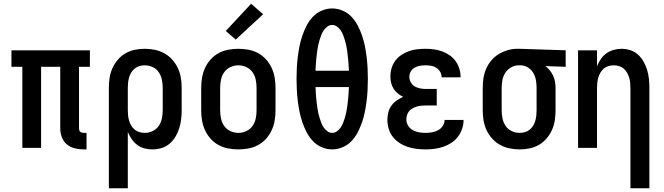

<svg xmlns="http://www.w3.org/2000/svg" viewBox="-20 -788 3540 1023"><path d="M425 8Q401 8 377.5 2Q354 -4 336 -19Q318 -34 309.5 -57Q301 -80 301 -103V-432H199V0H99V-432H41V-520H459V-432H401V-103Q401 -98 402.5 -93.5Q404 -89 407.5 -86Q411 -83 415.5 -81.5Q420 -80 425 -80H441V8Z M560 215V-320Q560 -347 564 -373.5Q568 -400 579 -424.5Q590 -449 607.5 -469.5Q625 -490 648 -503.5Q671 -517 697.5 -522.5Q724 -528 751 -528Q778 -528 805 -522.5Q832 -517 855.5 -504Q879 -491 897.5 -470.5Q916 -450 927.5 -425.5Q939 -401 943.5 -374Q948 -347 948 -320V-200Q948 -176 945 -151.5Q942 -127 934.5 -103.5Q927 -80 914.5 -59Q902 -38 883 -22Q864 -6 840 1Q816 8 792 8Q770 8 749 2.5Q728 -3 711 -16Q694 -29 681.5 -47Q669 -65 661 -85V215ZM751 -80Q773 -80 793 -89.5Q813 -99 825.5 -117Q838 -135 842.5 -156.5Q847 -178 847 -200V-320Q847 -342 842.5 -363.5Q838 -385 826 -403Q814 -421 793.5 -430.5Q773 -440 751 -440Q737 -440 723 -436Q709 -432 698 -423Q687 -414 679.5 -402Q672 -390 668 -376Q664 -362 662.5 -348Q661 -334 661 -320V-200Q661 -186 662.5 -172Q664 -158 668 -144.5Q672 -131 679.5 -118.5Q687 -106 698 -97Q709 -88 723 -84Q737 -80 751 -80Z M1250 8Q1223 8 1196 3Q1169 -2 1145 -15Q1121 -28 1102.5 -48.5Q1084 -69 1072.5 -94Q1061 -119 1056.5 -146Q1052 -173 1052 -200V-320Q1052 -347 1056.5 -374Q1061 -401 1072.5 -426Q1084 -451 1102.5 -471.5Q1121 -492 1145 -505Q1169 -518 1196 -523Q1223 -528 1250 -528Q1277 -528 1304 -523Q1331 -518 1355 -505Q1379 -492 1397.5 -471.5Q1416 -451 1427.5 -426Q1439 -401 1443.5 -374Q1448 -347 1448 -320V-200Q1448 -173 1443.5 -146Q1439 -119 1427.5 -94Q1416 -69 1397.5 -48.5Q1379 -28 1355 -15Q1331 -2 1304 3Q1277 8 1250 8ZM1250 -80Q1272 -80 1292.5 -89.5Q1313 -99 1325.5 -117Q1338 -135 1342.5 -156.5Q1347 -178 1347 -200V-320Q1347 -342 1342.5 -363.5Q1338 -385 1325.5 -403Q1313 -421 1292.5 -430.5Q1272 -440 1250 -440Q1228 -440 1207.5 -430.5Q1187 -421 1174.5 -403Q1162 -385 1157.5 -363.5Q1153 -342 1153 -320V-200Q1153 -178 1157.5 -156.5Q1162 -135 1174.5 -117Q1187 -99 1207.5 -89.5Q1228 -80 1250 -80ZM1236 -577 1183 -623 1318 -768 1382 -712Z M1750 8Q1721 8 1693.5 -4Q1666 -16 1646.5 -37Q1627 -58 1613.5 -84Q1600 -110 1590.5 -138Q1581 -166 1575.5 -194.5Q1570 -223 1566.5 -251.5Q1563 -280 1561.5 -309Q1560 -338 1560 -368Q1560 -397 1561.5 -426Q1563 -455 1566.5 -483.5Q1570 -512 1575.5 -540.5Q1581 -569 1590.5 -597Q1600 -625 1613.5 -651Q1627 -677 1646.5 -698Q1666 -719 1693.5 -731Q1721 -743 1750 -743Q1779 -743 1806.5 -731Q1834 -719 1853.5 -698Q1873 -677 1886.5 -651Q1900 -625 1909.5 -597Q1919 -569 1924.5 -540.5Q1930 -512 1933.5 -483.5Q1937 -455 1938.5 -426Q1940 -397 1940 -368Q1940 -338 1938.5 -309Q1937 -280 1933.5 -251.5Q1930 -223 1924.5 -194.5Q1919 -166 1909.5 -138Q1900 -110 1886.5 -84Q1873 -58 1853.5 -37Q1834 -16 1806.5 -4Q1779 8 1750 8ZM1839 -411Q1838 -425 1837.5 -439Q1837 -453 1835.5 -467Q1834 -481 1832.5 -494.5Q1831 -508 1829 -522Q1827 -536 1824 -549.5Q1821 -563 1817 -576Q1813 -589 1808 -602Q1803 -615 1795 -626.5Q1787 -638 1775.5 -646.5Q1764 -655 1750 -655Q1736 -655 1724.5 -646.5Q1713 -638 1705 -626.5Q1697 -615 1692 -602Q1687 -589 1683 -576Q1679 -563 1676 -549.5Q1673 -536 1671 -522Q1669 -508 1667.5 -494.5Q1666 -481 1664.5 -467Q1663 -453 1662.5 -439Q1662 -425 1661 -411ZM1750 -80Q1764 -80 1775.5 -88.5Q1787 -97 1795 -108.5Q1803 -120 1808 -133Q1813 -146 1817 -159Q1821 -172 1824 -185.5Q1827 -199 1829 -213Q1831 -227 1832.5 -240.5Q1834 -254 1835.5 -268Q1837 -282 1837.5 -296Q1838 -310 1839 -324H1661Q1662 -310 1662.5 -296Q1663 -282 1664.5 -268Q1666 -254 1667.5 -240.5Q1669 -227 1671 -213Q1673 -199 1676 -185.5Q1679 -172 1683 -159Q1687 -146 1692 -133Q1697 -120 1705 -108.5Q1713 -97 1724.5 -88.5Q1736 -80 1750 -80Z M2247 8Q2223 8 2199 5Q2175 2 2152 -5.5Q2129 -13 2108.5 -26.5Q2088 -40 2073 -59Q2058 -78 2051 -102Q2044 -126 2044 -150Q2044 -170 2049 -189.5Q2054 -209 2065.5 -225Q2077 -241 2093.5 -252.5Q2110 -264 2128 -272Q2113 -279 2099.5 -290Q2086 -301 2077 -315.5Q2068 -330 2064 -346.5Q2060 -363 2060 -380Q2060 -403 2066.5 -425Q2073 -447 2086.5 -465Q2100 -483 2119 -495.5Q2138 -508 2159 -515.5Q2180 -523 2202.5 -525.5Q2225 -528 2247 -528Q2270 -528 2292 -525Q2314 -522 2335 -514.5Q2356 -507 2375 -494Q2394 -481 2407 -463Q2420 -445 2427 -423Q2434 -401 2434 -379Q2434 -378 2434 -377.5Q2434 -377 2434 -376H2333Q2333 -376 2333 -376.5Q2333 -377 2333 -377Q2333 -392 2325 -405.5Q2317 -419 2304.5 -427Q2292 -435 2277 -437.5Q2262 -440 2247 -440Q2232 -440 2217 -437.5Q2202 -435 2189 -427.5Q2176 -420 2168.5 -407Q2161 -394 2161 -379Q2161 -363 2169 -349Q2177 -335 2190 -327.5Q2203 -320 2218.5 -317Q2234 -314 2250 -314H2307V-226H2250Q2238 -226 2226 -225Q2214 -224 2202 -220.5Q2190 -217 2179.5 -211.5Q2169 -206 2161 -197Q2153 -188 2149 -176Q2145 -164 2145 -152Q2145 -134 2154.5 -118.5Q2164 -103 2179.5 -94.5Q2195 -86 2212.5 -83Q2230 -80 2247 -80Q2265 -80 2282 -83Q2299 -86 2314 -94Q2329 -102 2339 -117Q2349 -132 2349 -149Q2349 -149 2349 -149Q2349 -149 2349 -149H2450Q2450 -149 2450 -149Q2450 -149 2450 -149Q2450 -125 2442 -101.5Q2434 -78 2419.5 -59Q2405 -40 2385 -27Q2365 -14 2342 -6Q2319 2 2295 5Q2271 8 2247 8Z M2749 8Q2722 8 2695 2.5Q2668 -3 2644.5 -16Q2621 -29 2602.5 -49.5Q2584 -70 2572.5 -94.5Q2561 -119 2556.5 -146Q2552 -173 2552 -200V-320Q2552 -346 2556 -372Q2560 -398 2570.5 -422Q2581 -446 2598 -466Q2615 -486 2637 -499.5Q2659 -513 2684.5 -520.5Q2710 -528 2736 -528Q2739 -528 2742.5 -528Q2746 -528 2750 -528L2994 -520V-432L2886 -436Q2899 -426 2909.5 -413Q2920 -400 2927 -385Q2934 -370 2937 -353.5Q2940 -337 2940 -320V-200Q2940 -173 2936 -146.5Q2932 -120 2921 -95.5Q2910 -71 2892.5 -50.5Q2875 -30 2852 -16.5Q2829 -3 2802.5 2.5Q2776 8 2749 8ZM2749 -80Q2763 -80 2777 -84Q2791 -88 2802 -97Q2813 -106 2820.5 -118Q2828 -130 2832 -144Q2836 -158 2837.5 -172Q2839 -186 2839 -200V-320Q2839 -340 2835.5 -360.5Q2832 -381 2822 -398.5Q2812 -416 2794.5 -427.5Q2777 -439 2757 -440H2750Q2748 -440 2746.5 -440Q2745 -440 2744 -440Q2722 -440 2703 -429Q2684 -418 2672.5 -400.5Q2661 -383 2657 -362Q2653 -341 2653 -320V-200Q2653 -178 2657.5 -156.5Q2662 -135 2674 -117Q2686 -99 2706.5 -89.5Q2727 -80 2749 -80Z M3339 215V-320Q3339 -334 3337.5 -348Q3336 -362 3332 -375.5Q3328 -389 3320.5 -401.5Q3313 -414 3302.5 -423Q3292 -432 3278 -436Q3264 -440 3250 -440Q3236 -440 3222 -436Q3208 -432 3197.5 -423Q3187 -414 3179.5 -401.5Q3172 -389 3168 -375.5Q3164 -362 3162.5 -348Q3161 -334 3161 -320V0H3060V-520H3161V-435Q3169 -455 3181 -473Q3193 -491 3210.5 -503.5Q3228 -516 3249 -522Q3270 -528 3291 -528Q3315 -528 3338.5 -520.5Q3362 -513 3379.5 -497Q3397 -481 3409 -459.5Q3421 -438 3428 -415Q3435 -392 3437.5 -368Q3440 -344 3440 -320V215Z"/></svg>

Font: Iosevka SS04 Semibold
Style: Regular
Weight: 600
Monospace: yes
Designer: Belleve Invis
Foundry: Belleve Invis
Version: Version 19.0.0; ttfautohint (v1.8.4)